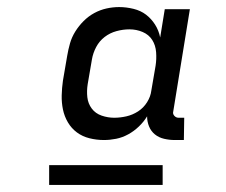

<svg xmlns="http://www.w3.org/2000/svg" viewBox="-20 -713 640 543"><path d="M274 -317Q253 -317 233 -322Q213 -327 197.5 -338.5Q182 -350 172 -367Q162 -384 158 -403.5Q154 -423 154.5 -443.5Q155 -464 158 -485L170 -555Q173 -573 178 -590.5Q183 -608 193 -624Q203 -640 216.5 -653.5Q230 -667 246.5 -676Q263 -685 281 -689Q299 -693 317 -693Q337 -693 357.5 -688Q378 -683 393 -671.5Q408 -660 418.5 -643.5Q429 -627 433 -607L446 -687H517L470 -398Q468 -391 473 -385.5Q478 -380 485 -380H501L500 -317H474Q459 -317 444 -320.5Q429 -324 418 -333Q407 -342 401.5 -355.5Q396 -369 396 -384Q387 -369 373 -355.5Q359 -342 342.5 -333Q326 -324 308.5 -320.5Q291 -317 274 -317ZM303 -380Q320 -380 337.5 -384Q355 -388 370.5 -398Q386 -408 396 -424Q406 -440 408 -457L420 -527Q423 -546 421.5 -565.5Q420 -585 410.5 -600Q401 -615 383.5 -622.5Q366 -630 346 -630Q328 -630 309.5 -625Q291 -620 276 -608.5Q261 -597 252 -580Q243 -563 240 -545L228 -475Q225 -456 227 -438Q229 -420 239.5 -406Q250 -392 267.5 -386Q285 -380 303 -380ZM119 -190V-246H440V-190Z"/></svg>

Font: Iosevka HT Extended
Style: Italic
Weight: 400
Width: 7
Italic angle: -9°
Monospace: yes
Designer: Belleve Invis
Foundry: Belleve Invis
Version: Version 32.3.0; ttfautohint (v1.8.4)